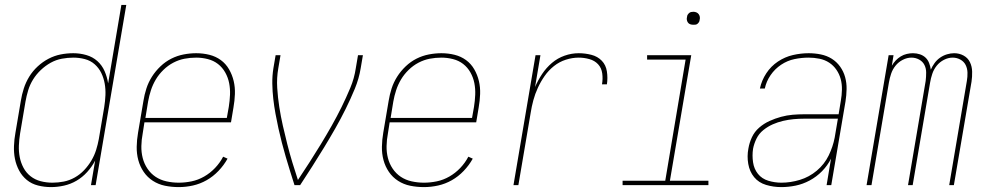

<svg xmlns="http://www.w3.org/2000/svg" viewBox="-20 -755 4040 783"><path d="M188 8Q161 8 135 1.5Q109 -5 89.5 -21Q70 -37 58 -59.5Q46 -82 41 -107Q36 -132 37 -159.5Q38 -187 43 -214L65 -344Q69 -369 77 -394Q85 -419 99 -442Q113 -465 133.5 -484Q154 -503 178 -515.5Q202 -528 227.5 -533Q253 -538 279 -538Q306 -538 332 -530.5Q358 -523 377 -506Q396 -489 406.5 -465Q417 -441 421 -415L475 -735H495L370 0H351L368 -100Q355 -75 335.5 -53.5Q316 -32 292 -18Q268 -4 241 2Q214 8 188 8ZM194 -10Q217 -10 240 -14.5Q263 -19 284.5 -31Q306 -43 323 -61Q340 -79 352.5 -100Q365 -121 372 -143.5Q379 -166 383 -188L405 -318Q409 -343 410 -367Q411 -391 407 -414Q403 -437 393 -457.5Q383 -478 366 -493Q349 -508 326 -514Q303 -520 279 -520Q256 -520 232 -515.5Q208 -511 186.5 -499Q165 -487 146.5 -469.5Q128 -452 115 -431Q102 -410 95 -387Q88 -364 84 -341L62 -211Q58 -186 57 -161.5Q56 -137 60.5 -114Q65 -91 76 -70.5Q87 -50 105 -36Q123 -22 146 -16Q169 -10 194 -10Z M709 8Q680 8 653 2.5Q626 -3 603.5 -17.5Q581 -32 566 -54Q551 -76 544 -102Q537 -128 537.5 -156.5Q538 -185 543 -214L565 -344Q569 -369 577 -394Q585 -419 599.5 -442Q614 -465 634.5 -484.5Q655 -504 679 -516Q703 -528 729 -533Q755 -538 780 -538Q780 -538 780 -538Q780 -538 780 -538Q808 -538 834 -531.5Q860 -525 880.5 -510Q901 -495 914 -472.5Q927 -450 933 -424.5Q939 -399 938 -371.5Q937 -344 932 -316L922 -256H569L562 -211Q557 -185 556.5 -159.5Q556 -134 562 -110.5Q568 -87 581.5 -67Q595 -47 614.5 -34Q634 -21 658.5 -15.5Q683 -10 709 -10Q735 -10 761.5 -15.5Q788 -21 812.5 -35Q837 -49 857 -70Q877 -91 890 -116L908 -108Q893 -81 871 -58Q849 -35 822.5 -20Q796 -5 767 1.5Q738 8 709 8ZM905 -274 913 -319Q917 -344 918 -368.5Q919 -393 914.5 -416Q910 -439 898.5 -459.5Q887 -480 869 -494Q851 -508 827.5 -514Q804 -520 780 -520Q756 -520 732.5 -515.5Q709 -511 687 -499.5Q665 -488 646.5 -470Q628 -452 615.5 -431Q603 -410 595.5 -387Q588 -364 584 -341L573 -274Z M1181 0Q1172 -28 1163 -57Q1154 -86 1145.5 -115Q1137 -144 1129.5 -173Q1122 -202 1115.5 -231.5Q1109 -261 1103.5 -291Q1098 -321 1094.5 -351.5Q1091 -382 1090.5 -414Q1090 -446 1095 -477L1104 -530H1124L1115 -477Q1108 -437 1110.5 -397Q1113 -357 1119 -318.5Q1125 -280 1133.5 -242.5Q1142 -205 1151.5 -167.5Q1161 -130 1172 -93.5Q1183 -57 1195 -21Q1219 -57 1242.5 -93.5Q1266 -130 1288.5 -167Q1311 -204 1332.5 -242Q1354 -280 1373 -318.5Q1392 -357 1408.5 -396.5Q1425 -436 1431 -477L1440 -530H1460L1451 -477Q1444 -434 1427 -393Q1410 -352 1390 -311.5Q1370 -271 1347.5 -231.5Q1325 -192 1301.5 -153.5Q1278 -115 1253.5 -76.5Q1229 -38 1204 0Z M1709 8Q1680 8 1653 2.5Q1626 -3 1603.5 -17.5Q1581 -32 1566 -54Q1551 -76 1544 -102Q1537 -128 1537.5 -156.5Q1538 -185 1543 -214L1565 -344Q1569 -369 1577 -394Q1585 -419 1599.5 -442Q1614 -465 1634.5 -484.5Q1655 -504 1679 -516Q1703 -528 1729 -533Q1755 -538 1780 -538Q1780 -538 1780 -538Q1780 -538 1780 -538Q1808 -538 1834 -531.5Q1860 -525 1880.5 -510Q1901 -495 1914 -472.5Q1927 -450 1933 -424.5Q1939 -399 1938 -371.5Q1937 -344 1932 -316L1922 -256H1569L1562 -211Q1557 -185 1556.5 -159.5Q1556 -134 1562 -110.5Q1568 -87 1581.5 -67Q1595 -47 1614.5 -34Q1634 -21 1658.5 -15.5Q1683 -10 1709 -10Q1735 -10 1761.5 -15.5Q1788 -21 1812.5 -35Q1837 -49 1857 -70Q1877 -91 1890 -116L1908 -108Q1893 -81 1871 -58Q1849 -35 1822.5 -20Q1796 -5 1767 1.5Q1738 8 1709 8ZM1905 -274 1913 -319Q1917 -344 1918 -368.5Q1919 -393 1914.5 -416Q1910 -439 1898.5 -459.5Q1887 -480 1869 -494Q1851 -508 1827.5 -514Q1804 -520 1780 -520Q1756 -520 1732.5 -515.5Q1709 -511 1687 -499.5Q1665 -488 1646.5 -470Q1628 -452 1615.5 -431Q1603 -410 1595.5 -387Q1588 -364 1584 -341L1573 -274Z M2074 0 2164 -530H2184L2162 -400Q2174 -428 2191 -453.5Q2208 -479 2231 -498.5Q2254 -518 2282.5 -528Q2311 -538 2340 -538Q2366 -538 2391.5 -531.5Q2417 -525 2434 -507.5Q2451 -490 2455 -463.5Q2459 -437 2455 -411H2435Q2439 -433 2436 -455.5Q2433 -478 2419 -493Q2405 -508 2383.5 -514Q2362 -520 2340 -520Q2314 -520 2287.5 -511.5Q2261 -503 2239 -485.5Q2217 -468 2201 -445Q2185 -422 2173.5 -397Q2162 -372 2155 -346Q2148 -320 2144 -294L2094 0Z M2519 0V-18H2693L2776 -512H2619V-530H2799L2712 -18H2869V0ZM2808 -654Q2801 -654 2795 -656Q2789 -658 2785.5 -663Q2782 -668 2781 -674Q2780 -680 2782 -687Q2782 -691 2784.5 -695Q2787 -699 2790.5 -702Q2794 -705 2798.5 -706Q2803 -707 2808 -707Q2814 -707 2820 -704.5Q2826 -702 2829.5 -697Q2833 -692 2834 -686Q2835 -680 2833 -673Q2833 -669 2830.5 -665Q2828 -661 2824.5 -658Q2821 -655 2816.5 -654.5Q2812 -654 2808 -654Z M3166 8Q3134 8 3104 -1Q3074 -10 3055.5 -32.5Q3037 -55 3031.5 -86.5Q3026 -118 3032 -149Q3036 -173 3046.5 -195.5Q3057 -218 3076 -234.5Q3095 -251 3118 -261.5Q3141 -272 3165 -278.5Q3189 -285 3212.5 -287Q3236 -289 3259 -289H3400L3409 -344Q3413 -366 3413.5 -389Q3414 -412 3408.5 -432.5Q3403 -453 3391 -470.5Q3379 -488 3361.5 -499.5Q3344 -511 3322 -515.5Q3300 -520 3278 -520Q3249 -520 3220 -514Q3191 -508 3165.5 -491Q3140 -474 3122.5 -448.5Q3105 -423 3099 -394H3079Q3086 -427 3105 -456Q3124 -485 3152.5 -504Q3181 -523 3213.5 -530.5Q3246 -538 3278 -538Q3303 -538 3327.5 -533Q3352 -528 3372 -515.5Q3392 -503 3406 -483.5Q3420 -464 3426.5 -440.5Q3433 -417 3432.5 -391.5Q3432 -366 3428 -341L3370 0H3351L3369 -108Q3355 -80 3332.5 -57Q3310 -34 3282 -19Q3254 -4 3224.5 2Q3195 8 3166 8ZM3167 -10Q3204 -10 3242 -21.5Q3280 -33 3311 -59Q3342 -85 3359.5 -121Q3377 -157 3384 -194L3397 -271H3259Q3238 -271 3216.5 -269Q3195 -267 3173.5 -262Q3152 -257 3131.5 -248Q3111 -239 3093 -224.5Q3075 -210 3065 -189.5Q3055 -169 3051 -148Q3047 -121 3051 -93.5Q3055 -66 3071 -46Q3087 -26 3113 -18Q3139 -10 3167 -10Z M3514 0 3604 -530H3624L3617 -487Q3624 -499 3633 -508.5Q3642 -518 3653.5 -525Q3665 -532 3678 -535Q3691 -538 3703 -538Q3718 -538 3731.5 -533.5Q3745 -529 3754.5 -520Q3764 -511 3769 -498Q3774 -485 3776 -471Q3782 -485 3791.5 -498Q3801 -511 3814 -520Q3827 -529 3842 -533.5Q3857 -538 3871 -538Q3892 -538 3909.5 -528.5Q3927 -519 3935.5 -501.5Q3944 -484 3944.5 -463Q3945 -442 3942 -422L3870 0H3851L3923 -425Q3926 -442 3925.5 -459Q3925 -476 3918 -490Q3911 -504 3896.5 -512Q3882 -520 3865 -520Q3847 -520 3829.5 -511Q3812 -502 3800 -487Q3788 -472 3782 -454Q3776 -436 3773 -418L3702 0H3683L3755 -425Q3757 -442 3757 -459Q3757 -476 3750 -490Q3743 -504 3728.5 -512Q3714 -520 3697 -520Q3679 -520 3661.5 -511Q3644 -502 3632 -487Q3620 -472 3614 -454Q3608 -436 3605 -418L3534 0Z"/></svg>

Font: iosevka_custom_sans_ss08 Thin
Style: Italic
Weight: 100
Italic angle: -10°
Designer: Belleve Invis
Foundry: Belleve Invis
Version: Version 10.3.0; ttfautohint (v1.8.3)